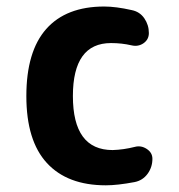

<svg xmlns="http://www.w3.org/2000/svg" viewBox="-20 -550 540 580"><path d="M387.7 -106.4Q406.2 -111.3 423.3 -100.1Q440.4 -88.9 440.4 -70.3Q440.4 -44.9 425.8 -24.9Q411.1 -4.9 386.7 0Q335 9.8 299.8 9.8Q183.6 9.8 121.6 -57.6Q59.6 -125 59.6 -259.8Q59.6 -394.5 119.6 -462.4Q179.7 -530.3 294.9 -530.3Q330.1 -530.3 377.9 -519.5Q402.3 -514.6 416 -494.6Q429.7 -474.6 429.7 -450.2Q429.7 -430.7 413.6 -419.4Q397.5 -408.2 377 -413.1Q347.7 -419.9 315.4 -419.9Q200.2 -419.9 200.2 -259.8Q200.2 -96.7 320.3 -96.7Q353.5 -97.7 387.7 -106.4Z"/></svg>

Font: Rounded Mgen+ 2m bold
Style: Bold
Weight: 700
Designer: [Source Han Sans]
Ryoko NISHIZUKA  (kana & ideographs); Paul D. Hunt (Latin, Greek & Cyrillic); Wenlong ZHANG  (bopomofo
Version: Version 1.059.20150602